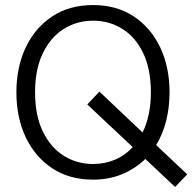

<svg xmlns="http://www.w3.org/2000/svg" viewBox="-20 -700 762 761"><path d="M349 12Q255 12 187 -33Q119 -78 82 -156Q45 -234 45 -334Q45 -434 82 -512Q119 -590 187 -635Q255 -680 349 -680Q442 -680 510 -635Q578 -590 615 -512Q652 -434 652 -334Q652 -274 638.5 -221Q625 -168 599 -125L722 -9L674 41L556 -70Q517 -32 465 -10Q413 12 349 12ZM349 -50Q395 -50 435.5 -67Q476 -84 506 -117L326 -286L374 -337L545 -175Q561 -207 569.5 -247Q578 -287 578 -334Q578 -426 547.5 -489.5Q517 -553 465 -585.5Q413 -618 349 -618Q285 -618 233 -585.5Q181 -553 150 -489.5Q119 -426 119 -334Q119 -242 150 -178.5Q181 -115 233 -82.5Q285 -50 349 -50Z"/></svg>

Font: Atkinson Hyperlegible Next Light
Style: Regular
Weight: 300
Designer: Elliott Scott, Megan Eiswerth, Linus Boman, Theodore Petrosky, Letters from Sweden
Foundry: Applied Design Works, Letters from Sweden
Version: Version 2.001